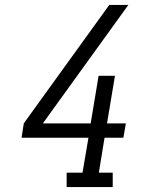

<svg xmlns="http://www.w3.org/2000/svg" viewBox="-20 -755 640 775"><path d="M249 0V-58H313L337 -199H67L76 -257L421 -735H498L153 -257H346L378 -449H444L412 -257H488L478 -199H402L379 -58H435V0Z"/></svg>

Font: Iosevka Curly Slab LtEx
Style: Italic
Weight: 300
Width: 7
Italic angle: -9°
Monospace: yes
Designer: Belleve Invis
Foundry: Belleve Invis
Version: Version 11.1.0; ttfautohint (v1.8.3)